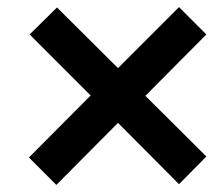

<svg xmlns="http://www.w3.org/2000/svg" viewBox="-20 -603 624 541"><path d="M61.5 -159.2 235.4 -334 63.5 -505.9 140.6 -582 312.5 -411.1 484.4 -583 561.5 -505.9 389.6 -333 561.5 -162.1 484.4 -84 312.5 -256.8 138.7 -82Z"/></svg>

Font: Liberation Sans
Style: Bold Italic
Weight: 700
Italic angle: -12°
Designer: Steve Matteson
Foundry: Ascender Corporation
Version: Version 2.1.5